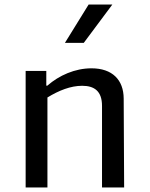

<svg xmlns="http://www.w3.org/2000/svg" viewBox="-20 -826 660 846"><path d="M527 0 525 -392C524.5 -474.5 474.5 -525 383 -525C310.5 -525 240.5 -494 188.5 -448.5H184V-513.5H93V0H189V-396.5C239.5 -427.5 291.5 -448 342 -448C394.5 -448 429.5 -425.5 429.5 -359.5V0ZM266 -637 370.5 -806H475L349 -637Z"/></svg>

Font: Monaspace Argon
Style: Regular
Weight: 400
Designer: Riley Cran & the Lettermatic Team
Foundry: Lettermatic
Version: Version 1.200 (Monaspace Argon)